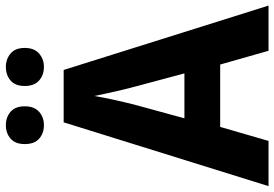

<svg xmlns="http://www.w3.org/2000/svg" viewBox="-164 -794 958 671"><g transform="rotate(-90 315.5 -459.0)"><path d="M473 0 425 -169H207L158 0H0L223 -716H406L631 0ZM349 -462Q344 -480 337.5 -507Q331 -534 325 -561.5Q319 -589 315 -609Q310 -577 300.5 -535Q291 -493 283 -462L237 -294H394ZM147 -852Q147 -885 166 -901.5Q185 -918 213 -918Q241 -918 260 -901.5Q279 -885 279 -852Q279 -819 260 -802Q241 -785 213 -785Q185 -785 166 -801.5Q147 -818 147 -852ZM350 -852Q350 -885 369 -901.5Q388 -918 417 -918Q444 -918 463.5 -901.5Q483 -885 483 -852Q483 -819 463.5 -802Q444 -785 417 -785Q388 -785 369 -802Q350 -819 350 -852Z"/></g></svg>

Font: Noto Sans Lao SemiCondensed
Style: Bold
Weight: 700
Width: 4
Designer: Monotype Design Team
Foundry: Monotype Imaging Inc.
Version: Version 2.003; ttfautohint (v1.8.4.7-5d5b)